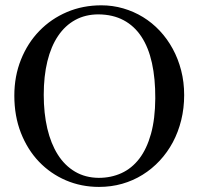

<svg xmlns="http://www.w3.org/2000/svg" viewBox="-20 -698 763 733"><path d="M683.1 -335Q683.1 -285.2 671.9 -239.5Q660.6 -193.8 639.9 -155Q619.1 -116.2 589.8 -84.7Q560.5 -53.2 524.4 -30.8Q488.3 -8.3 446.3 3.7Q404.3 15.6 357.9 15.6Q290.5 15.6 231.7 -9.5Q172.9 -34.7 128.9 -80.6Q85 -126.5 59.8 -190.7Q34.7 -254.9 34.7 -333Q34.7 -407.2 60.1 -470.5Q85.4 -533.7 130.1 -579.8Q174.8 -626 235.4 -651.9Q295.9 -677.7 366.7 -677.7Q410.2 -677.7 450.4 -666Q490.7 -654.3 525.9 -632.8Q561 -611.3 589.8 -580.6Q618.7 -549.8 639.4 -511.7Q660.2 -473.6 671.6 -429.2Q683.1 -384.8 683.1 -335ZM572.8 -322.3Q573.2 -397.9 560.1 -457.5Q546.9 -517.1 519.8 -558.1Q492.7 -599.1 451.9 -620.8Q411.1 -642.6 356 -643.1Q306.2 -643.1 267.3 -621.8Q228.5 -600.6 201.7 -560.8Q174.8 -521 160.9 -464.1Q147 -407.2 147 -335.9Q147 -265.6 160.6 -207.5Q174.3 -149.4 200.7 -107.7Q227.1 -65.9 266.4 -42.7Q305.7 -19.5 356.9 -19Q404.3 -19 443.8 -37.1Q483.4 -55.2 512 -92.5Q540.5 -129.9 556.4 -187Q572.3 -244.1 572.8 -322.3Z"/></svg>

Font: Doulos SIL CyrE
Style: Regular
Weight: 400
Designer: Walt Agee, Victor Gaultney, Peter Martin, Debbi Hosken, Becca Hirsbrunner
Foundry: SIL International
Version: Version 5.000